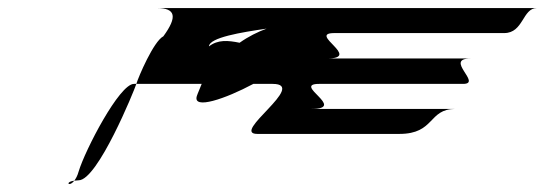

<svg xmlns="http://www.w3.org/2000/svg" viewBox="-20 -714 1351 476"><path d="M164 -266C140 -263 151 -249 164 -266ZM164 -266C168 -271 172 -278 175 -289C191 -342 276 -506 312 -506H318C313 -490 222 -267 175 -267C171 -267 167 -266 164 -266ZM369 -694C416 -694 420 -672 385 -624C361 -612 323 -523 318 -506H480C476 -495 471 -485 468 -476C457 -441 539 -469 608 -506H656C745 -506 550 -382 618 -382H970C1059 -382 1041 -444 1109 -444H752C842 -444 703 -506 771 -506H1128C1177 -506 1079 -569 1147 -569H790C880 -569 741 -632 809 -632H1230C1278 -632 1275 -694 1311 -694ZM498 -599C499 -621 579 -634 641 -643C619 -635 595 -623 574 -608C545 -614 520 -616 498 -599Z"/></svg>

Font: bitstorm
Style: ultextobl
Weight: 400
Version: Version 0.2